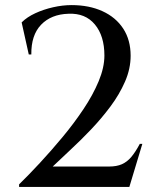

<svg xmlns="http://www.w3.org/2000/svg" viewBox="-20 -734 614 754"><path d="M93 -520 65 -646Q86 -667 118.5 -682Q151 -697 188.5 -705.5Q226 -714 261 -714Q330 -714 382.5 -690Q435 -666 464 -621.5Q493 -577 493 -515Q493 -464 471 -413.5Q449 -363 413.5 -315.5Q378 -268 337 -225Q296 -182 256.5 -145.5Q217 -109 187 -80H408Q438 -80 458.5 -89Q479 -98 495.5 -117.5Q512 -137 529 -169H539L488 0H55V-10Q92 -46 136.5 -94Q181 -142 225.5 -195.5Q270 -249 307.5 -305Q345 -361 367.5 -415Q390 -469 390 -516Q390 -593 352.5 -638Q315 -683 249 -680Q181 -678 141.5 -637Q102 -596 103 -520Z"/></svg>

Font: Cinzel Eorzea
Style: Regular
Weight: 500
Designer: Natanael Gama
Version: Version 2.000